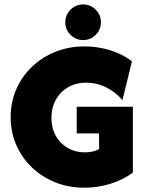

<svg xmlns="http://www.w3.org/2000/svg" viewBox="-20 -853 674 886"><path d="M368.8 13.2Q297.2 13.2 235.4 -11.5Q173.6 -36.1 127.4 -80.2Q81.2 -124.3 55.2 -183.7Q29.2 -243.1 29.2 -312.5Q29.2 -381.9 55.2 -441.3Q81.2 -500.7 127.8 -545.1Q174.3 -589.6 236.1 -614.2Q297.9 -638.9 370.8 -638.9Q430.6 -638.9 488.2 -621.2Q545.8 -603.5 588.9 -570.1L545.1 -391Q513.2 -428.5 469.8 -450Q426.4 -471.5 377.8 -471.5Q343.1 -471.5 313.5 -459.7Q284 -447.9 262.5 -426Q241 -404.2 229.2 -374.7Q217.4 -345.1 217.4 -309.7Q217.4 -274.3 228.8 -244.8Q240.3 -215.3 261.5 -194.1Q282.6 -172.9 310.8 -161.5Q338.9 -150 372.2 -150Q390.3 -150 406.2 -153.5Q422.2 -156.9 437.5 -164.6L436.8 -237.5H334V-360.4H593.1V-56.9Q550 -23.6 490.6 -5.2Q431.2 13.2 368.8 13.2ZM363.2 -668.1Q341 -668.1 322.2 -679.2Q303.5 -690.3 292.4 -708.7Q281.2 -727.1 281.2 -750Q281.2 -772.9 292.4 -791.7Q303.5 -810.4 322.2 -821.5Q341 -832.6 363.2 -832.6Q386.8 -832.6 405.2 -821.5Q423.6 -810.4 434.7 -791.7Q445.8 -772.9 445.8 -750Q445.8 -727.1 434.7 -708.7Q423.6 -690.3 405.2 -679.2Q386.8 -668.1 363.2 -668.1Z"/></svg>

Font: Afacad Flux Black
Style: Regular
Weight: 900
Designer: Kristian Moeller
Foundry: Dicotype
Version: Version 1.100